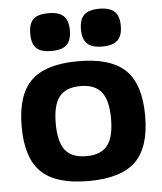

<svg xmlns="http://www.w3.org/2000/svg" viewBox="-53 -774 701 830"><g transform="rotate(-5 298.0 -359.0)"><path d="M93.5 -448.5Q157 -510 298 -510Q439 -510 502.5 -448.5Q566 -387 566 -250Q566 -113 502.5 -51.5Q439 10 298 10Q157 10 93.5 -51.5Q30 -113 30 -250Q30 -387 93.5 -448.5ZM206.5 -366Q178 -330 178 -250Q178 -170 206.5 -134Q235 -98 298 -98Q361 -98 389.5 -134Q418 -170 418 -250Q418 -330 389.5 -366Q361 -402 298 -402Q235 -402 206.5 -366ZM188 -728Q233 -728 253.5 -708.5Q274 -689 274 -646Q274 -603 253.5 -583.5Q233 -564 188 -564Q142 -564 122 -583Q102 -602 102 -646Q102 -690 122 -709Q142 -728 188 -728ZM408 -728Q454 -728 474.5 -708.5Q495 -689 495 -646Q495 -603 474 -583.5Q453 -564 408 -564Q363 -564 342.5 -583.5Q322 -603 322 -646Q322 -689 342.5 -708.5Q363 -728 408 -728Z"/></g></svg>

Font: Fivo Sans
Style: Regular
Weight: 700
Designer: Alexander Slobzheninov
Foundry: Alexander Slobzheninov
Version: 1.0